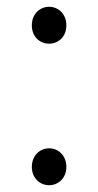

<svg xmlns="http://www.w3.org/2000/svg" viewBox="-20 -534 290 567"><path d="M125 -405C152 -405 176 -425 176 -459C176 -493 152 -514 125 -514C98 -514 74 -493 74 -459C74 -425 98 -405 125 -405ZM125 13C152 13 176 -8 176 -41C176 -75 152 -96 125 -96C98 -96 74 -75 74 -41C74 -8 98 13 125 13Z"/></svg>

Font: Noto Sans CJK SC Light
Style: Regular
Weight: 300
Designer: Ryoko NISHIZUKA 西塚涼子 (kana, bopomofo & ideographs); Paul D. Hunt (Latin, Greek & Cyrillic); Sandoll Communications 산돌커뮤니
Foundry: Adobe
Version: Version 2.004;hotconv 1.0.118;makeotfexe 2.5.65603